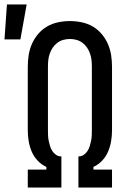

<svg xmlns="http://www.w3.org/2000/svg" viewBox="-62 -837 582 857"><path d="M62 0V-80H145V-92Q123 -102 106 -120Q89 -138 79.5 -160.5Q70 -183 66 -207Q62 -231 62 -255V-539Q62 -565 66 -591Q70 -617 80.5 -641Q91 -665 108.5 -685.5Q126 -706 148.5 -719Q171 -732 197.5 -737.5Q224 -743 250 -743Q276 -743 302.5 -737.5Q329 -732 351.5 -719Q374 -706 391.5 -685.5Q409 -665 419.5 -641Q430 -617 434 -591Q438 -565 438 -539V-255Q438 -231 434 -207Q430 -183 420.5 -160.5Q411 -138 394 -120Q377 -102 355 -92V-80H438V0H288V-139H290Q302 -139 312 -146Q322 -153 328.5 -163Q335 -173 338.5 -184.5Q342 -196 344.5 -208Q347 -220 347.5 -231.5Q348 -243 348 -255V-539Q348 -554 346.5 -568.5Q345 -583 340 -597.5Q335 -612 326.5 -624.5Q318 -637 306 -646Q294 -655 279.5 -659Q265 -663 250 -663Q235 -663 220.5 -659Q206 -655 194 -646Q182 -637 173.5 -624.5Q165 -612 160 -597.5Q155 -583 153.5 -568.5Q152 -554 152 -539V-255Q152 -243 152.5 -231.5Q153 -220 155.5 -208Q158 -196 161.5 -184.5Q165 -173 171.5 -163Q178 -153 188 -146Q198 -139 210 -139H212V0ZM-42 -661 -31 -817H57L29 -661Z"/></svg>

Font: Iosevka Bendy Medium
Style: Regular
Weight: 500
Monospace: yes
Designer: Belleve Invis
Foundry: Belleve Invis
Version: Version 30.1.2